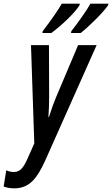

<svg xmlns="http://www.w3.org/2000/svg" viewBox="-105 -786 611 1047"><path d="M282 -606H335C382 -643 458 -718 485 -758L486 -766H388C369 -732 333 -679 284 -616ZM126 -606H175C229 -646 304 -716 329 -758L330 -766H232C213 -733 177 -680 128 -616ZM-27 241C59 241 99 181 140 93L422 -540H321L200 -254C189 -228 174 -187 162 -148H159C162 -186 163 -225 163 -262L162 -540H64L82 -4L46 77C25 124 7 152 -29 152C-43 152 -57 149 -71 143L-85 231C-70 237 -51 241 -27 241Z"/></svg>

Font: Noto Sans UI Condensed Medium
Style: Italic
Weight: 500
Width: 3
Italic angle: -12°
Designer: Monotype Design Team
Foundry: Monotype Imaging Inc.
Version: Version 1.901